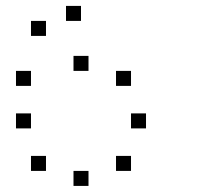

<svg xmlns="http://www.w3.org/2000/svg" viewBox="-20 -653 707 640"><path d="M416.7 -133.3V-83.3H366.7V-133.3ZM275 -83.3V-33.3H225V-83.3ZM133.3 -133.3V-83.3H83.3V-133.3ZM466.7 -275V-225H416.7V-275ZM83.3 -275V-225H33.3V-275ZM416.7 -416.7V-366.7H366.7V-416.7ZM275 -466.7V-416.7H225V-466.7ZM83.3 -416.7V-366.7H33.3V-416.7ZM250 -633.3V-583.3H200V-633.3ZM133.3 -583.3V-533.3H83.3V-583.3Z"/></svg>

Font: 0xA000-Boxes
Style: Boxes
Weight: 400
Version: Version 0.1